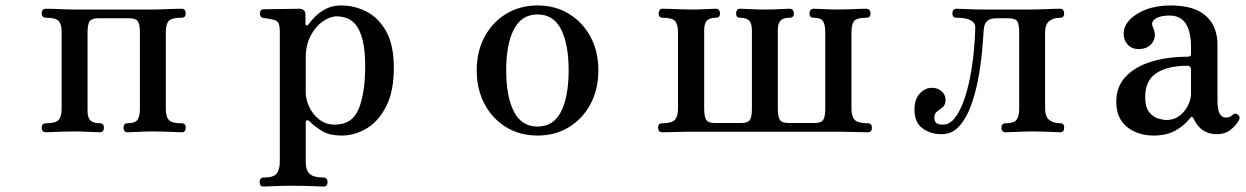

<svg xmlns="http://www.w3.org/2000/svg" viewBox="-20 -485 4569 704"><path d="M149 0Q133 0 133 -17Q133 -33 149 -33Q184 -33 195 -45.5Q206 -58 206 -86V-367Q206 -396 195 -408Q184 -420 149 -420Q133 -420 133 -436Q133 -453 149 -453Q156 -453 174.5 -452.5Q193 -452 215 -451Q237 -450 253 -450H540Q557 -450 579 -451Q601 -452 620 -452.5Q639 -453 646 -453Q661 -453 661 -436Q661 -420 646 -420Q609 -420 598.5 -408Q588 -396 588 -367V-86Q588 -58 598.5 -45.5Q609 -33 646 -33Q661 -33 661 -17Q661 0 646 0Q639 0 620 -1Q601 -2 579 -2.5Q557 -3 540 -3Q515 -3 487 -1.5Q459 0 448 0Q433 0 433 -17Q433 -33 448 -33Q474 -33 483.5 -45Q493 -57 493 -88V-365Q493 -396 485.5 -407Q478 -418 454 -418H340Q316 -418 308.5 -407Q301 -396 301 -365V-78Q301 -52 312.5 -42.5Q324 -33 346 -33Q361 -33 361 -17Q361 0 346 0Q336 0 307.5 -1.5Q279 -3 253 -3Q237 -3 215 -2.5Q193 -2 174.5 -1Q156 0 149 0Z M947 199Q932 199 932 183Q932 166 947 166Q983 166 994.5 151.5Q1006 137 1006 106V-367Q1006 -393 1000.5 -401.5Q995 -410 981 -413Q975 -415 963.5 -416.5Q952 -418 946 -419Q933 -421 933 -435Q933 -451 947 -451Q950 -451 968 -451.5Q986 -452 1009 -452Q1032 -452 1051 -452.5Q1070 -453 1076 -453Q1100 -453 1100 -431V-400Q1100 -393 1104 -392Q1108 -391 1112 -397Q1120 -408 1135.5 -424Q1151 -440 1175 -452.5Q1199 -465 1231 -465Q1280 -465 1324 -442.5Q1368 -420 1396 -370Q1424 -320 1424 -236Q1424 -149 1395.5 -94Q1367 -39 1323.5 -13.5Q1280 12 1233 12Q1188 12 1161 -4.5Q1134 -21 1115 -40Q1108 -46 1104.5 -43.5Q1101 -41 1101 -35V109Q1101 140 1116 153Q1131 166 1166 166Q1181 166 1181 183Q1181 199 1166 199Q1159 199 1138.5 198Q1118 197 1094.5 196.5Q1071 196 1054 196Q1037 196 1014.5 196.5Q992 197 973 198Q954 199 947 199ZM1208 -28Q1272 -28 1295.5 -86.5Q1319 -145 1319 -242Q1319 -302 1309.5 -338.5Q1300 -375 1285 -393.5Q1270 -412 1251.5 -418.5Q1233 -425 1215 -425Q1190 -425 1163.5 -406.5Q1137 -388 1119 -354Q1101 -320 1101 -273V-147Q1101 -120 1114 -92.5Q1127 -65 1151 -46.5Q1175 -28 1208 -28Z M1951 12Q1886 12 1835.5 -19Q1785 -50 1756.5 -104Q1728 -158 1728 -227Q1728 -296 1756.5 -349.5Q1785 -403 1835.5 -434Q1886 -465 1951 -465Q2016 -465 2066.5 -434Q2117 -403 2145.5 -349.5Q2174 -296 2174 -227Q2174 -158 2145.5 -104Q2117 -50 2066.5 -19Q2016 12 1951 12ZM1951 -21Q2010 -21 2037.5 -76.5Q2065 -132 2065 -227Q2065 -322 2037.5 -377Q2010 -432 1951 -432Q1892 -432 1864 -377Q1836 -322 1836 -227Q1836 -132 1864 -76.5Q1892 -21 1951 -21Z M2408 0Q2393 0 2393 -17Q2393 -33 2408 -33Q2443 -33 2454.5 -45.5Q2466 -58 2466 -86V-366Q2466 -395 2455.5 -407.5Q2445 -420 2409 -420Q2395 -420 2395 -436Q2395 -443 2398.5 -448Q2402 -453 2409 -453Q2416 -453 2434.5 -452.5Q2453 -452 2475 -451Q2497 -450 2514 -450Q2539 -450 2567 -451.5Q2595 -453 2605 -453Q2612 -453 2616 -448Q2620 -443 2620 -436Q2620 -420 2605 -420Q2583 -420 2572.5 -410Q2562 -400 2562 -374V-88Q2562 -57 2569.5 -45.5Q2577 -34 2601 -34H2698Q2722 -34 2729.5 -45Q2737 -56 2737 -87V-374Q2737 -400 2726.5 -410Q2716 -420 2693 -420Q2679 -420 2679 -436Q2679 -443 2682.5 -448Q2686 -453 2693 -453Q2704 -453 2732 -451.5Q2760 -450 2785 -450Q2811 -450 2838 -451.5Q2865 -453 2875 -453Q2883 -453 2887 -448Q2891 -443 2891 -436Q2891 -420 2875 -420Q2853 -420 2842.5 -410Q2832 -400 2832 -374V-88Q2832 -57 2839.5 -45.5Q2847 -34 2872 -34H2967Q2991 -34 2998.5 -45.5Q3006 -57 3006 -88V-364Q3006 -395 2997.5 -407.5Q2989 -420 2963 -420Q2948 -420 2948 -436Q2948 -443 2952 -448Q2956 -453 2963 -453Q2974 -453 3002 -451.5Q3030 -450 3055 -450Q3072 -450 3093 -451Q3114 -452 3132 -452.5Q3150 -453 3157 -453Q3164 -453 3168 -448Q3172 -443 3172 -436Q3172 -420 3157 -420Q3121 -420 3111.5 -407.5Q3102 -395 3102 -366V-86Q3102 -58 3114 -45.5Q3126 -33 3162 -33Q3177 -33 3177 -17Q3177 0 3162 0Q3155 0 3135.5 -0.5Q3116 -1 3094 -1.5Q3072 -2 3055 -2H2509Q2493 -2 2472 -1.5Q2451 -1 2433 -0.5Q2415 0 2408 0Z M3432 7Q3392 7 3362.5 -14.5Q3333 -36 3333 -83Q3333 -121 3352.5 -142Q3372 -163 3397 -163Q3419 -163 3433 -150Q3447 -137 3447 -119Q3447 -101 3437 -92.5Q3427 -84 3416.5 -76.5Q3406 -69 3406 -54Q3406 -41 3412.5 -34.5Q3419 -28 3438 -28Q3461 -28 3479.5 -50.5Q3498 -73 3512 -110.5Q3526 -148 3535.5 -194.5Q3545 -241 3550 -290Q3555 -339 3556 -382Q3558 -420 3487 -420Q3472 -420 3472 -436Q3472 -443 3476 -448Q3480 -453 3487 -453Q3498 -453 3528.5 -451.5Q3559 -450 3588 -450H3759Q3776 -450 3798.5 -451Q3821 -452 3841 -452.5Q3861 -453 3868 -453Q3875 -453 3878.5 -448Q3882 -443 3882 -436Q3882 -420 3868 -420Q3843 -420 3827.5 -408Q3812 -396 3812 -365V-88Q3812 -57 3827.5 -45Q3843 -33 3868 -33Q3882 -33 3882 -17Q3882 0 3868 0Q3861 0 3842.5 -1Q3824 -2 3803 -2.5Q3782 -3 3765 -3Q3740 -3 3709.5 -1.5Q3679 0 3668 0Q3652 0 3652 -17Q3652 -33 3668 -33Q3697 -33 3707 -45.5Q3717 -58 3717 -86V-367Q3717 -396 3710 -407Q3703 -418 3676 -418H3634Q3611 -418 3600 -408.5Q3589 -399 3587 -376Q3585 -342 3580.5 -293Q3576 -244 3566 -192Q3556 -140 3539 -94.5Q3522 -49 3496 -21Q3470 7 3432 7Z M4210 12Q4152 12 4112.5 -19.5Q4073 -51 4073 -112Q4073 -167 4107 -203.5Q4141 -240 4200.5 -258.5Q4260 -277 4336 -277Q4347 -277 4347 -287V-315Q4347 -368 4328 -398Q4309 -428 4268 -428Q4234 -428 4216 -416Q4198 -404 4208 -384Q4222 -352 4205.5 -328.5Q4189 -305 4154 -305Q4131 -305 4115.5 -321Q4100 -337 4100 -362Q4100 -388 4121.5 -411.5Q4143 -435 4182 -450Q4221 -465 4273 -465Q4359 -465 4401.5 -427Q4444 -389 4444 -321V-118Q4444 -81 4452.5 -67.5Q4461 -54 4474 -54Q4483 -54 4489 -56.5Q4495 -59 4499 -63Q4510 -74 4521 -62Q4526 -58 4525 -52Q4524 -46 4521 -41Q4509 -22 4490 -7.5Q4471 7 4442 7Q4383 7 4357 -49Q4351 -63 4342 -50Q4326 -28 4293 -8Q4260 12 4210 12ZM4257 -45Q4285 -45 4305 -60.5Q4325 -76 4336 -98.5Q4347 -121 4347 -141V-229Q4347 -244 4333 -244Q4263 -244 4221 -217.5Q4179 -191 4179 -129Q4179 -92 4193.5 -74Q4208 -56 4226.5 -50.5Q4245 -45 4257 -45Z"/></svg>

Font: Zen Old Mincho SemiBold
Style: Regular
Weight: 600
Version: Version 1.500